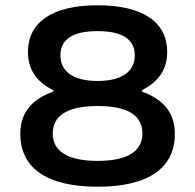

<svg xmlns="http://www.w3.org/2000/svg" viewBox="-20 -699 740 728"><path d="M350 -297C470 -297 520 -258 520 -193C520 -125 463 -89 350 -89C234 -89 180 -127 180 -193C180 -257 230 -297 350 -297ZM57 -191C57 -66 152 9 350 9C547 9 643 -65 643 -191C643 -267 605 -320 518 -352V-357C581 -389 614 -435 614 -502C614 -614 523 -679 350 -679C177 -679 86 -614 86 -502C86 -435 119 -388 182 -357V-352C95 -320 57 -267 57 -191ZM209 -489C209 -551 258 -581 350 -581C442 -581 491 -551 491 -489C491 -433 449 -392 350 -392C251 -392 209 -433 209 -489Z"/></svg>

Font: LT Wave Medium
Style: Regular
Weight: 500
Designer: Daniel Lyons
Version: Version 2.5 (Glyphs App)